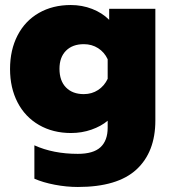

<svg xmlns="http://www.w3.org/2000/svg" viewBox="-20 -515 679 765"><path d="M117 197V64Q192 98 290 98Q352 98 380.5 71.5Q409 45 409 -6V-34Q383 -12 344.5 1.5Q306 15 263 15Q191 15 135.5 -17Q80 -49 50 -107Q20 -165 20 -240Q20 -316 50 -374Q80 -432 135 -463.5Q190 -495 262 -495Q307 -495 347 -479.5Q387 -464 415 -436V-480H599V-35Q599 91 523.5 160.5Q448 230 290 230Q245 230 198 221Q151 212 117 197ZM409 -201V-279Q396 -307 371 -323Q346 -339 314 -339Q269 -339 243 -313Q217 -287 217 -241Q217 -193 243 -166.5Q269 -140 314 -140Q346 -140 371 -156.5Q396 -173 409 -201Z"/></svg>

Font: Readiness ExtraBold
Style: Regular
Weight: 800
Designer: Katatrad Team
Foundry: CadsonDemak
Version: Version 1.00;January 16, 2020;FontCreator 12.0.0.2550 64-bit